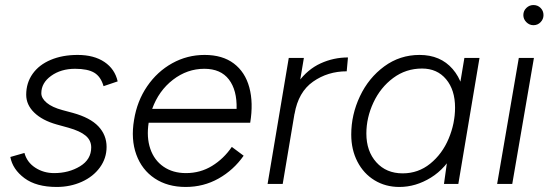

<svg xmlns="http://www.w3.org/2000/svg" viewBox="-20 -730 2177 762"><path d="M21 -107 77 -123Q87 -86 120 -64.5Q153 -43 195 -43Q253 -43 297.5 -70Q342 -97 342 -145Q342 -173 320 -191.5Q298 -210 252 -223L205 -236Q148 -252 116 -283Q84 -314 84 -354Q84 -401 109.5 -437Q135 -473 181.5 -492.5Q228 -512 288 -512Q353 -512 394.5 -484Q436 -456 447 -407L391 -388Q380 -426 354 -441.5Q328 -457 278 -457Q222 -457 183 -429Q144 -401 144 -360Q144 -340 165.5 -322Q187 -304 228 -293L269 -282Q338 -263 370.5 -228.5Q403 -194 403 -147Q403 -102 376.5 -65.5Q350 -29 304.5 -8.5Q259 12 205 12Q124 12 77 -23Q30 -58 21 -107Z M512 -254Q524 -329 564 -387.5Q604 -446 663.5 -479Q723 -512 792 -512Q863 -512 908 -478Q953 -444 969.5 -383Q986 -322 973 -243H570Q561 -185 576.5 -139.5Q592 -94 629 -68.5Q666 -43 718 -43Q775 -43 821.5 -71.5Q868 -100 900 -147L947 -112Q907 -55 847.5 -21.5Q788 12 717 12Q645 12 594 -22Q543 -56 521 -116.5Q499 -177 512 -254ZM791 -457Q723 -457 666.5 -413.5Q610 -370 584 -298H919Q921 -372 888.5 -414.5Q856 -457 791 -457Z M1126 -500H1186L1102 0H1042ZM1361 -502 1356 -447Q1281 -447 1222.5 -406Q1164 -365 1149 -278L1113 -276Q1126 -353 1163.5 -404Q1201 -455 1252.5 -478.5Q1304 -502 1361 -502Z M1755 -93 1823 -500H1883L1799 0H1742ZM1374 -196Q1374 -275 1408.5 -348Q1443 -421 1505 -466.5Q1567 -512 1645 -512Q1728 -512 1776.5 -456Q1825 -400 1825 -308Q1825 -207 1787.5 -134.5Q1750 -62 1690 -25Q1630 12 1565 12Q1510 12 1466.5 -14.5Q1423 -41 1398.5 -88.5Q1374 -136 1374 -196ZM1786 -303Q1786 -373 1750.5 -415.5Q1715 -458 1655 -458Q1591 -458 1540.5 -420.5Q1490 -383 1462 -323Q1434 -263 1434 -200Q1434 -130 1473.5 -86Q1513 -42 1578 -42Q1640 -42 1687.5 -80.5Q1735 -119 1760.5 -179.5Q1786 -240 1786 -303Z M2039 -500H2099L2013 0H1953ZM2057 -670Q2057 -687 2069 -698.5Q2081 -710 2097 -710Q2114 -710 2125.5 -698.5Q2137 -687 2137 -670Q2137 -654 2125.5 -642Q2114 -630 2097 -630Q2081 -630 2069 -642Q2057 -654 2057 -670Z"/></svg>

Font: Oak Sans Light Italic
Style: Regular
Weight: 400
Italic angle: -9.5°
Foundry: Erik Kennedy, Walven
Version: Version 1.000;Glyphs 3.1.2 (3151)